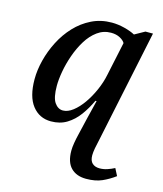

<svg xmlns="http://www.w3.org/2000/svg" viewBox="-117 -632 813 960"><g transform="rotate(15 290.0 -152.0)"><path d="M419 242Q369 242 340.5 213Q312 184 312 125Q312 107 316 83.5Q320 60 325 40Q336 -7 347 -53.5Q358 -100 370 -147H364Q344 -104 318 -68.5Q292 -33 257 -11.5Q222 10 175 10Q115 10 78.5 -36.5Q42 -83 42 -173Q42 -220 55 -271.5Q68 -323 93 -372Q118 -421 154.5 -460Q191 -499 238.5 -522.5Q286 -546 343 -546Q375 -546 408.5 -537.5Q442 -529 464 -517L516 -546H555L433 36Q427 61 423 83Q419 105 419 120Q419 148 433 161Q447 174 471 174Q491 174 510.5 167.5Q530 161 547 152L566 189Q535 212 501 227Q467 242 419 242ZM219 -58Q244 -58 270.5 -78.5Q297 -99 320.5 -132.5Q344 -166 362 -207Q380 -248 388 -288L425 -462Q418 -475 398.5 -485.5Q379 -496 352 -496Q313 -496 281.5 -473Q250 -450 227 -412.5Q204 -375 188.5 -331Q173 -287 165.5 -244.5Q158 -202 158 -170Q158 -109 175.5 -83.5Q193 -58 219 -58Z"/></g></svg>

Font: Noto Serif Medium
Style: Italic
Weight: 500
Italic angle: -12°
Designer: Monotype Design Team
Foundry: Monotype Imaging Inc.
Version: Version 2.014; ttfautohint (v1.8.4.7-5d5b)